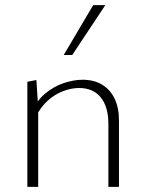

<svg xmlns="http://www.w3.org/2000/svg" viewBox="-20 -724 567 744"><path d="M400 0V-244Q400 -310 370.5 -346.5Q341 -383 286 -383Q257 -383 225 -371Q193 -359 165 -334Q137 -309 117 -268L101 -285Q121 -333 154.5 -361Q188 -389 227 -402Q266 -415 300 -415Q344 -415 375.5 -396Q407 -377 424 -342Q441 -307 441 -257V0ZM86 0V-407L121 -414L128 -308V0ZM227 -511 341 -704H388L260 -511Z"/></svg>

Font: Ysabeau Infant ExtraLight
Style: Regular
Weight: 250
Designer: Christian Thalmann (Catharsis Fonts)
Version: Version 2.001;gftools[0.9.30]; featfreeze: ss01,ss02,lnum